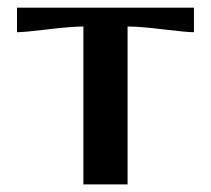

<svg xmlns="http://www.w3.org/2000/svg" viewBox="-20 -487 556 507"><path d="M24.9 -466.8H492.2V-401.9Q473.6 -401.9 411.4 -409.4Q349.1 -417 316.9 -417V0H200.2V-417Q168 -417 105.7 -409.4Q43.5 -401.9 24.9 -401.9Z"/></svg>

Font: Resagokr
Style: Bold
Weight: 600
Designer: gluk
Foundry: gluk
Version: Version 0.95